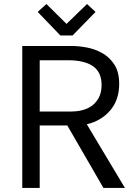

<svg xmlns="http://www.w3.org/2000/svg" viewBox="-20 -927 675 947"><path d="M166 -868.2 209 -907.2 308.1 -809.1 409.2 -907.2 451.2 -868.2 337.9 -752H277.8ZM567.9 -513.2Q567.9 -434.6 523.9 -382.8Q480 -331.1 408.2 -314L596.2 0H490.2L312 -308.1H175.8V0H89.8V-700.2H335.9Q367.2 -700.2 407.2 -692.9Q447.3 -685.5 482.9 -666Q519.5 -646 543.5 -609.4Q567.9 -572.3 567.9 -513.2ZM481 -507.8Q481 -571.3 438.5 -600.6Q396 -629.9 314.9 -629.9H175.8V-377H330.1Q369.6 -377 399.4 -387.7Q427.7 -397.9 445.8 -416Q463.9 -434.1 472.7 -457.5Q481 -479.5 481 -507.8Z"/></svg>

Font: Post Grotesk Regular
Style: Regular
Weight: 500
Version: 0.900; ttfautohint (v0.96) -l 8 -r 50 -G 200 -x 14 -w "gGD" 